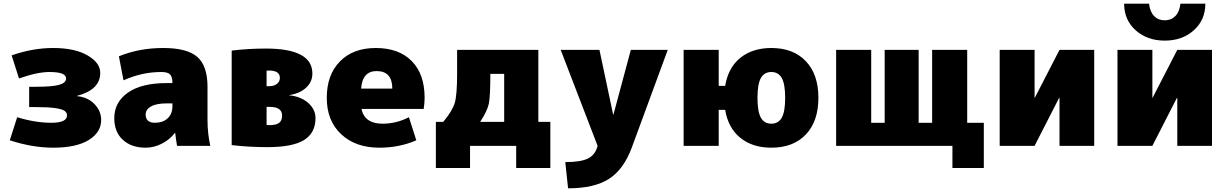

<svg xmlns="http://www.w3.org/2000/svg" viewBox="-20 -790 6648 1040"><path d="M398 -271V-269Q455 -264 491.5 -226.5Q528 -189 528 -140Q528 -73 460.5 -31.5Q393 10 268 10Q156 10 33 -30L73 -155Q171 -125 258 -125Q343 -125 343 -165Q343 -180 330 -189.5Q317 -199 278.5 -204.5Q240 -210 173 -210H138V-320H173Q267 -320 302.5 -331Q338 -342 338 -365Q338 -400 248 -400Q182 -400 83 -365L43 -490Q157 -530 268 -530Q385 -530 454 -490Q523 -450 523 -395Q523 -304 398 -271Z M884 -340H914Q914 -374 901 -387Q888 -400 854 -400Q749 -400 649 -355L624 -485Q734 -530 864 -530Q994 -530 1049 -481.5Q1104 -433 1104 -320V-140Q1104 -68 1119 0H939Q933 -34 929 -70H927Q900 -34 857 -12Q814 10 769 10Q692 10 645.5 -32.5Q599 -75 599 -150Q599 -236 672.5 -288Q746 -340 884 -340ZM769 -170Q769 -125 819 -125Q862 -125 888 -149Q914 -173 914 -215V-230H884Q827 -230 798 -213.5Q769 -197 769 -170Z M1424 -113Q1426 -113 1430.5 -112.5Q1435 -112 1437 -112Q1476 -112 1492 -124.5Q1508 -137 1508 -164Q1508 -211 1441 -211H1424ZM1424 -323H1437Q1464 -323 1480 -335.5Q1496 -348 1496 -368Q1496 -408 1437 -408Q1435 -408 1430.5 -407.5Q1426 -407 1424 -407ZM1689 -150Q1689 -70 1627 -31.5Q1565 7 1428 7Q1329 7 1235 -4V-516Q1326 -527 1420 -527Q1672 -527 1672 -392Q1672 -346 1637.5 -314.5Q1603 -283 1546 -275V-274Q1611 -267 1650 -232Q1689 -197 1689 -150Z M1936 -310H2105Q2105 -405 2020 -405Q1943 -405 1936 -310ZM1938 -200Q1955 -120 2052 -120Q2127 -120 2195 -155L2235 -30Q2143 10 2035 10Q1906 10 1828 -63Q1750 -136 1750 -260Q1750 -385 1821.5 -457.5Q1893 -530 2015 -530Q2140 -530 2210 -459.5Q2280 -389 2280 -260Q2280 -233 2275 -200Z M2581 -130H2711V-390H2636Q2636 -266 2627.5 -227Q2619 -188 2581 -130ZM2381 -130Q2431 -190 2443.5 -233.5Q2456 -277 2456 -390V-520H2896V-130H2961V120H2776V0H2526V120H2341V-130Z M3057 230 3042 88Q3127 88 3166 68Q3205 48 3217 0L3017 -520H3227L3301 -170H3303L3397 -520H3597L3402 10Q3358 128 3278.5 179Q3199 230 3057 230Z M4101.5 -152.5Q4120 -120 4158 -120Q4196 -120 4214.5 -152.5Q4233 -185 4233 -260Q4233 -335 4214.5 -367.5Q4196 -400 4158 -400Q4120 -400 4101.5 -367.5Q4083 -335 4083 -260Q4083 -185 4101.5 -152.5ZM4158 10Q4056 10 3990 -43.5Q3924 -97 3908 -195H3873V0H3683V-520H3873V-325H3908Q3924 -423 3990 -476.5Q4056 -530 4158 -530Q4277 -530 4345 -458.5Q4413 -387 4413 -260Q4413 -133 4345 -61.5Q4277 10 4158 10Z M4956 -125H5029V-520H5219V-125H5309V120H5139V0H4509V-520H4699V-125H4772V-520H4956Z M5585 -260 5719 -520H5907V0H5719V-260H5717L5584 0H5395V-520H5584V-260Z M6223 -260 6357 -520H6545V0H6357V-260H6355L6222 0H6033V-520H6222V-260ZM6069 -770H6204Q6209 -726 6231.5 -703Q6254 -680 6289 -680Q6324 -680 6346.5 -703Q6369 -726 6374 -770H6509Q6509 -682 6446.5 -626Q6384 -570 6289 -570Q6194 -570 6131.5 -626Q6069 -682 6069 -770Z"/></svg>

Font: Mplus 1p Black
Style: Regular
Weight: 900
Version: Version 1.061